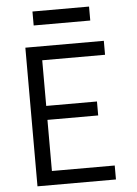

<svg xmlns="http://www.w3.org/2000/svg" viewBox="-61 -968 721 1014"><g transform="rotate(-5 300.0 -461.0)"><path d="M96 0V-735H512V-661H179V-419H448V-345H179V-74H512V0ZM150 -848V-922H450V-848Z"/></g></svg>

Font: Zed Mono Extended
Style: Regular
Weight: 400
Width: 7
Monospace: yes
Designer: Belleve Invis
Foundry: Belleve Invis
Version: Version 1.0.0; ttfautohint (v1.8.4)